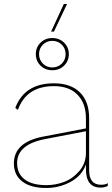

<svg xmlns="http://www.w3.org/2000/svg" viewBox="-20 -924 557 954"><path d="M313 -904 248 -767H234L297 -904ZM298.5 -598Q275 -575 240 -575Q205 -575 181.5 -598Q158 -621 158 -655Q158 -689 181.5 -712Q205 -735 240 -735Q275 -735 298.5 -712Q322 -689 322 -655Q322 -621 298.5 -598ZM287 -702Q268 -721 240 -721Q212 -721 193 -702Q174 -683 174 -655Q174 -627 193 -608Q212 -589 240 -589Q268 -589 287 -608Q306 -627 306 -655Q306 -683 287 -702ZM482 -6Q504 -6 516 -14L515 0Q501 8 479 8Q407 8 407 -84V-107Q387 -51 331 -20.5Q275 10 209 10Q133 10 91 -22Q49 -54 49 -112Q49 -217 193 -245L407 -286V-336Q407 -410 365.5 -453Q324 -496 248 -496Q111 -496 69 -378L56 -388Q102 -510 248 -510Q332 -510 377.5 -464.5Q423 -419 423 -336V-78Q423 -6 482 -6ZM211 -4Q254 -4 297 -19.5Q340 -35 373.5 -73.5Q407 -112 407 -165V-272L204 -233Q65 -206 65 -114Q65 -61 102.5 -32.5Q140 -4 211 -4Z"/></svg>

Font: Elaine Sans Thin
Style: Regular
Weight: 250
Designer: Wei Huang
Foundry: Wei Huang
Version: Version 2.001;December 24, 2019;FontCreator 12.0.0.2547 64-b